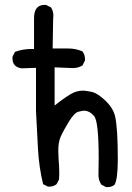

<svg xmlns="http://www.w3.org/2000/svg" viewBox="-20 -760 540 784"><path d="M419 4H413L394 -6Q382 -23 382 -46L383 -113Q383 -265 364 -286.5Q345 -308 323 -308Q318 -308 301 -304Q284 -300 262 -264.5Q240 -229 227 -200Q218 -179 218 -144L219 -115Q222 -78 222 -51L221 -27L211 -8Q199 2 182 2H176L156 -8Q139 -78 135 -153.5Q131 -229 127 -306V-483L68 -481Q31 -486 31 -522V-528L41 -548Q72 -560 108 -560H119V-686Q119 -740 162 -740H168L188 -730Q198 -715 198 -696L197 -684L195 -562H259Q290 -562 317 -550Q327 -536 327 -519V-513L317 -493Q300 -482 277 -482L203 -485V-329Q236 -356 269 -376Q293 -390 319 -390Q329 -390 353.5 -385Q378 -380 410 -349.5Q442 -319 450 -285Q461 -236 461 -110Q461 -29 448 -6Q437 4 419 4Z"/></svg>

Font: Xiaolai Mono SC
Style: Regular
Weight: 400
Monospace: yes
Designer: LXGW / Nozomi Seto
Version: Version 3.113;September 30, 2024